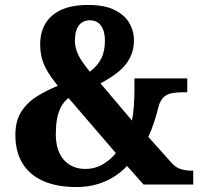

<svg xmlns="http://www.w3.org/2000/svg" viewBox="-20 -744 813 774"><path d="M288 10Q210 10 155 -14Q100 -38 71 -85Q42 -132 42 -200Q42 -259 67.5 -296.5Q93 -334 132 -357.5Q171 -381 213 -398Q188 -429 172 -455.5Q156 -482 149 -508.5Q142 -535 142 -565Q142 -615 164 -650.5Q186 -686 228.5 -705Q271 -724 335 -724Q400 -724 440.5 -704.5Q481 -685 500.5 -652.5Q520 -620 520 -582Q520 -543 504.5 -512Q489 -481 459 -456Q429 -431 385 -408L512 -258Q517 -282 519.5 -316Q522 -350 522 -382V-428H735V-372H717Q696 -372 676 -369Q656 -366 641 -353.5Q626 -341 618 -310Q611 -282 601.5 -252.5Q592 -223 578 -192L674 -85Q691 -67 711.5 -61.5Q732 -56 751 -56H759V0H559L492 -75Q471 -52 441 -32.5Q411 -13 372.5 -1.5Q334 10 288 10ZM324 -63Q364 -63 396 -82.5Q428 -102 447 -127L256 -349Q236 -333 225 -311Q214 -289 209.5 -262.5Q205 -236 205 -203Q205 -136 237.5 -99.5Q270 -63 324 -63ZM342 -455Q374 -479 388.5 -508.5Q403 -538 403 -581Q403 -618 387.5 -640Q372 -662 343 -662Q313 -662 297.5 -641Q282 -620 282 -580Q282 -558 289.5 -537.5Q297 -517 310.5 -497Q324 -477 342 -455Z"/></svg>

Font: Noto Serif Khmer SemiCondensed ExtraBold
Style: Regular
Weight: 800
Width: 4
Designer: Danh Hong and the Monotype Design Team
Foundry: Monotype Imaging Inc.
Version: Version 2.004